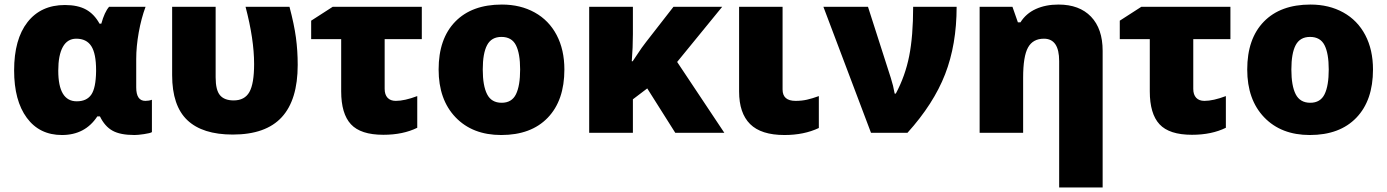

<svg xmlns="http://www.w3.org/2000/svg" viewBox="-20 -583 6091 843"><path d="M252 9.8Q153.3 9.8 97.7 -65.7Q42 -141.1 42 -273.9Q42 -410.6 100.8 -485.8Q159.7 -561 265.1 -561Q321.8 -561 357.9 -541Q394 -521 417 -479H424.8Q439 -530.3 459 -553.2H619.1Q600.1 -502 589.1 -440.4Q578.1 -378.9 578.1 -324.2V-199.2Q578.1 -140.1 618.2 -140.1Q633.8 -140.1 647 -145V-2.9Q639.2 2 612.1 5.9Q585 9.8 570.8 9.8Q507.8 9.8 473.9 -9.3Q439.9 -28.3 418.9 -71.8H407.2Q353.5 9.8 252 9.8ZM316.9 -138.2Q360.4 -138.2 380.6 -167.2Q400.9 -196.3 401.9 -270V-274.9Q401.9 -347.7 380.9 -380.4Q359.9 -413.1 314.9 -413.1Q275.9 -413.1 255.9 -377Q235.8 -340.8 235.8 -272.9Q235.8 -138.2 316.9 -138.2Z M1002 7.8Q869.1 7.8 802.5 -55.4Q735.8 -118.7 735.8 -252.9V-553.2H926.8V-243.2Q926.8 -187.5 946 -164.8Q965.3 -142.1 1005.9 -142.1Q1054.2 -142.1 1075 -179Q1095.7 -215.8 1095.7 -301.8Q1095.7 -410.6 1058.1 -553.2H1251Q1271.5 -476.1 1279.3 -418.2Q1287.1 -360.4 1287.1 -297.9Q1287.1 -144.5 1217 -68.4Q1147 7.8 1002 7.8Z M1668.9 -411.1V-192.9Q1668.9 -167.5 1681.6 -153.8Q1694.3 -140.1 1717.8 -140.1Q1756.3 -140.1 1812 -161.1V-22Q1749.5 8.8 1663.1 8.8Q1563.5 8.8 1520.8 -37.4Q1478 -83.5 1478 -182.1V-411.1H1346.2V-492.2L1440.9 -553.2H1832V-411.1Z M2458 -277.8Q2458 -142.1 2385 -66.2Q2312 9.8 2180.7 9.8Q2054.7 9.8 1980.2 -67.9Q1905.8 -145.5 1905.8 -277.8Q1905.8 -413.1 1978.8 -488Q2051.8 -563 2183.6 -563Q2265.1 -563 2327.6 -528.3Q2390.1 -493.7 2424.1 -429Q2458 -364.3 2458 -277.8ZM2099.6 -277.8Q2099.6 -206.5 2118.7 -169.2Q2137.7 -131.8 2182.6 -131.8Q2227.1 -131.8 2245.4 -169.2Q2263.7 -206.5 2263.7 -277.8Q2263.7 -348.6 2245.1 -384.8Q2226.6 -420.9 2181.6 -420.9Q2137.7 -420.9 2118.7 -385Q2099.6 -349.1 2099.6 -277.8Z M2953.1 -311 3160.2 0H2944.8L2821.8 -194.8L2758.8 -147V0H2566.9V-553.2H2758.8V-433.1Q2758.8 -376 2753.9 -314H2757.8Q2767.1 -326.7 2781.7 -349.6Q2796.4 -372.6 2816.9 -398.9L2937 -553.2H3150.9Z M3416 -553.2V-189.9Q3416 -140.1 3473.1 -140.1Q3500 -140.1 3522.9 -145.3Q3545.9 -150.4 3575.2 -161.1V-21Q3510.3 9.8 3424.3 9.8Q3321.8 9.8 3273.4 -38.3Q3225.1 -86.4 3225.1 -181.2V-553.2Z M3595.2 -553.2H3791L3891.1 -241.2Q3902.3 -206.5 3908.2 -171.9H3913.1Q3954.6 -249.5 3971.9 -336.9Q3989.3 -424.3 3989.3 -553.2H4180.2Q4180.2 -387.2 4129.6 -257.1Q4079.1 -127 3964.4 0H3804.2Z M4630.4 240.2V-314.9Q4630.4 -413.1 4563.5 -413.1Q4515.1 -413.1 4493.7 -374.5Q4472.2 -335.9 4472.2 -242.2V0H4281.2V-553.2H4425.3L4449.2 -484.9H4460.4Q4484.9 -523.9 4528.1 -543.5Q4571.3 -563 4627.4 -563Q4719.2 -563 4770.3 -509.8Q4821.3 -456.5 4821.3 -359.9V240.2Z M5219.2 -411.1V-192.9Q5219.2 -167.5 5231.9 -153.8Q5244.6 -140.1 5268.1 -140.1Q5306.6 -140.1 5362.3 -161.1V-22Q5299.8 8.8 5213.4 8.8Q5113.8 8.8 5071 -37.4Q5028.3 -83.5 5028.3 -182.1V-411.1H4896.5V-492.2L4991.2 -553.2H5382.3V-411.1Z M6008.3 -277.8Q6008.3 -142.1 5935.3 -66.2Q5862.3 9.8 5731 9.8Q5605 9.8 5530.5 -67.9Q5456.1 -145.5 5456.1 -277.8Q5456.1 -413.1 5529.1 -488Q5602.1 -563 5733.9 -563Q5815.4 -563 5877.9 -528.3Q5940.4 -493.7 5974.4 -429Q6008.3 -364.3 6008.3 -277.8ZM5649.9 -277.8Q5649.9 -206.5 5668.9 -169.2Q5688 -131.8 5732.9 -131.8Q5777.3 -131.8 5795.7 -169.2Q5814 -206.5 5814 -277.8Q5814 -348.6 5795.4 -384.8Q5776.9 -420.9 5731.9 -420.9Q5688 -420.9 5668.9 -385Q5649.9 -349.1 5649.9 -277.8Z"/></svg>

Font: Open Sans ExtBd
Style: Bold
Weight: 800
Foundry: Ascender Corporation
Version: Version 1.10